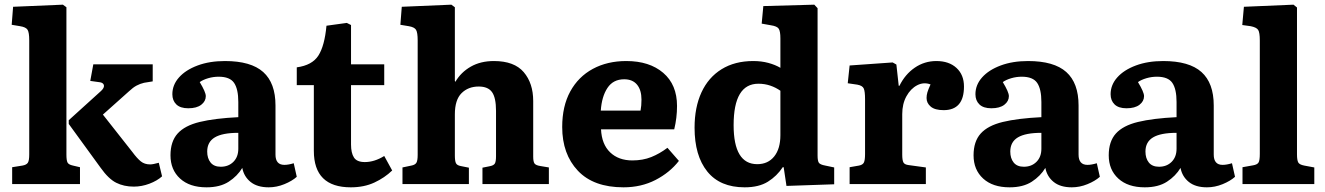

<svg xmlns="http://www.w3.org/2000/svg" viewBox="-20 -787 5664 821"><path d="M32 0V-72L76 -79Q93 -82 99 -91Q105 -100 105 -127V-614Q105 -648 98 -659.5Q91 -671 66 -675L30 -681L36 -758L249 -767L264 -756V-126Q264 -102 268.5 -92.5Q273 -83 292 -79L322 -72V0ZM552 11Q510 11 477 -5.5Q444 -22 410 -70L274 -257V-273L412 -398Q426 -411 424.5 -421.5Q423 -432 409 -435L366 -441L379 -512H633V-439L596 -433Q579 -429 564 -421Q549 -413 532 -397L420 -297L546 -137Q566 -110 582 -97Q598 -84 622 -84Q634 -84 659 -91L673 -33Q652 -14 619 -1.5Q586 11 552 11Z M863 14Q791 14 750 -23.5Q709 -61 709 -123Q709 -182 739.5 -216Q770 -250 834 -265.5Q898 -281 999 -286V-351Q999 -406 981 -432.5Q963 -459 915 -459Q892 -459 870 -452.5Q848 -446 834 -436Q860 -393 860 -376Q860 -354 840.5 -339Q821 -324 785 -324Q751 -324 734 -340.5Q717 -357 717 -384Q717 -424 745.5 -456Q774 -488 825 -507Q876 -526 942 -526Q1053 -526 1105.5 -479Q1158 -432 1158 -336V-126Q1158 -82 1196 -82Q1213 -82 1236 -89L1249 -31Q1229 -13 1196 0.5Q1163 14 1129 14Q1080 14 1051.5 -9Q1023 -32 1016 -69Q995 -34 958 -10Q921 14 863 14ZM924 -74Q957 -74 978 -95Q999 -116 999 -151V-219Q931 -219 898.5 -199.5Q866 -180 866 -139Q866 -110 880.5 -92Q895 -74 924 -74Z M1480 14Q1322 14 1322 -142V-423H1249V-499Q1315 -508 1341.5 -549.5Q1368 -591 1376 -677L1463 -689L1481 -680V-512H1623V-423H1481V-169Q1481 -133 1493.5 -113.5Q1506 -94 1540 -94Q1581 -94 1623 -120L1657 -58Q1625 -27 1581 -6.5Q1537 14 1480 14Z M1701 0V-71L1739 -79Q1755 -82 1760.5 -91Q1766 -100 1766 -125V-614Q1766 -648 1759 -659.5Q1752 -671 1728 -675L1692 -681L1698 -758L1910 -767L1925 -756V-441L1927 -437Q1951 -478 1993 -502Q2035 -526 2092 -526Q2179 -526 2219.5 -478.5Q2260 -431 2260 -355V-117Q2260 -96 2265.5 -88Q2271 -80 2291 -77L2327 -71V0H2043V-70L2073 -76Q2090 -79 2095.5 -87Q2101 -95 2101 -119V-313Q2101 -369 2084 -393Q2067 -417 2027 -417Q1982 -417 1953.5 -388.5Q1925 -360 1925 -298V-122Q1925 -99 1929.5 -89.5Q1934 -80 1950 -77L1985 -70V0Z M2646 14Q2518 14 2451 -57Q2384 -128 2384 -244Q2384 -333 2418.5 -396Q2453 -459 2515 -492.5Q2577 -526 2658 -526Q2757 -526 2816 -475.5Q2875 -425 2875 -334Q2875 -283 2863 -234H2550Q2553 -170 2589 -135.5Q2625 -101 2684 -101Q2729 -101 2765 -115.5Q2801 -130 2834 -155L2883 -99Q2844 -49 2783 -17.5Q2722 14 2646 14ZM2549 -314H2719Q2723 -335 2723 -361Q2723 -402 2704 -425Q2685 -448 2649 -448Q2602 -448 2577.5 -411Q2553 -374 2549 -314Z M3164 14Q3059 14 3004.5 -53.5Q2950 -121 2950 -241Q2950 -328 2979.5 -392Q3009 -456 3065.5 -491Q3122 -526 3201 -526Q3236 -526 3265.5 -518Q3295 -510 3317 -497V-623Q3317 -653 3310 -664Q3303 -675 3276 -679L3237 -686L3244 -761L3462 -767L3476 -752V-122Q3476 -99 3481.5 -91Q3487 -83 3509 -79L3547 -71V1L3343 8L3331 -72H3327Q3302 -34 3263.5 -10Q3225 14 3164 14ZM3218 -85Q3264 -85 3290.5 -118Q3317 -151 3317 -209V-399Q3297 -413 3273.5 -421Q3250 -429 3223 -429Q3117 -429 3117 -252Q3117 -85 3218 -85Z M3613 0V-72L3653 -79Q3669 -82 3674 -92Q3679 -102 3679 -128V-363Q3679 -396 3673.5 -408.5Q3668 -421 3646 -425L3605 -431L3613 -507L3797 -520L3813 -511L3823 -420H3826Q3850 -469 3891.5 -497.5Q3933 -526 3984 -526Q4038 -526 4070 -496.5Q4102 -467 4102 -417Q4102 -316 4015 -316Q3978 -316 3960 -331Q3942 -346 3942 -368Q3942 -380 3945.5 -392Q3949 -404 3959 -426Q3930 -437 3902 -422.5Q3874 -408 3856 -375.5Q3838 -343 3838 -299V-126Q3838 -102 3843 -92.5Q3848 -83 3866 -81L3939 -71V0Z M4297 14Q4225 14 4184 -23.5Q4143 -61 4143 -123Q4143 -182 4173.5 -216Q4204 -250 4268 -265.5Q4332 -281 4433 -286V-351Q4433 -406 4415 -432.5Q4397 -459 4349 -459Q4326 -459 4304 -452.5Q4282 -446 4268 -436Q4294 -393 4294 -376Q4294 -354 4274.5 -339Q4255 -324 4219 -324Q4185 -324 4168 -340.5Q4151 -357 4151 -384Q4151 -424 4179.5 -456Q4208 -488 4259 -507Q4310 -526 4376 -526Q4487 -526 4539.5 -479Q4592 -432 4592 -336V-126Q4592 -82 4630 -82Q4647 -82 4670 -89L4683 -31Q4663 -13 4630 0.5Q4597 14 4563 14Q4514 14 4485.5 -9Q4457 -32 4450 -69Q4429 -34 4392 -10Q4355 14 4297 14ZM4358 -74Q4391 -74 4412 -95Q4433 -116 4433 -151V-219Q4365 -219 4332.5 -199.5Q4300 -180 4300 -139Q4300 -110 4314.5 -92Q4329 -74 4358 -74Z M4875 14Q4803 14 4762 -23.5Q4721 -61 4721 -123Q4721 -182 4751.5 -216Q4782 -250 4846 -265.5Q4910 -281 5011 -286V-351Q5011 -406 4993 -432.5Q4975 -459 4927 -459Q4904 -459 4882 -452.5Q4860 -446 4846 -436Q4872 -393 4872 -376Q4872 -354 4852.5 -339Q4833 -324 4797 -324Q4763 -324 4746 -340.5Q4729 -357 4729 -384Q4729 -424 4757.5 -456Q4786 -488 4837 -507Q4888 -526 4954 -526Q5065 -526 5117.5 -479Q5170 -432 5170 -336V-126Q5170 -82 5208 -82Q5225 -82 5248 -89L5261 -31Q5241 -13 5208 0.5Q5175 14 5141 14Q5092 14 5063.5 -9Q5035 -32 5028 -69Q5007 -34 4970 -10Q4933 14 4875 14ZM4936 -74Q4969 -74 4990 -95Q5011 -116 5011 -151V-219Q4943 -219 4910.5 -199.5Q4878 -180 4878 -139Q4878 -110 4892.5 -92Q4907 -74 4936 -74Z M5293 0V-72L5338 -80Q5356 -83 5361.5 -92Q5367 -101 5367 -129V-614Q5367 -648 5360 -659Q5353 -670 5328 -675L5292 -680L5299 -758L5511 -767L5526 -755V-127Q5526 -103 5531 -93Q5536 -83 5557 -79L5600 -71V0Z"/></svg>

Font: Literata
Style: Bold
Weight: 700
Designer: Latin by Veronika Burian and Jose Scaglione. Greek by Irene Vlachou. Cyrillic by Vera Evstafieva.
Foundry: TypeTogether
Version: Version 3.103; ttfautohint (v1.8.4.7-5d5b);gftools[0.9.29]